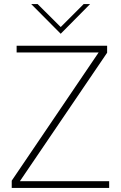

<svg xmlns="http://www.w3.org/2000/svg" viewBox="-20 -921 592 941"><path d="M37.5 0H515V-33H77.5L505 -662.5V-697H61.5V-664H463.5L37.5 -35.5ZM133 -901 277.5 -755.5 421.5 -901H390L277.5 -788.5L164.5 -901Z"/></svg>

Font: HK Grotesk ExtraLight
Style: Regular
Weight: 200
Designer: Alfredo Marco Pradil
Foundry: Hanken Design Co.
Version: Version 3.001;FEAKit 1.0